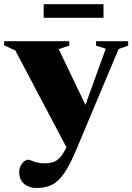

<svg xmlns="http://www.w3.org/2000/svg" viewBox="-34 -662 644 934"><path d="M394 -126 304.5 83.5 40.5 -416.5 -14 -441.5V-461.5H303V-440L251.5 -423ZM144 252.5Q107 252.5 83.2 232.2Q59.5 212 59.5 176Q59.5 157 66.8 143.5Q74 130 84 122.5Q94 115 102.5 115Q108.5 115 118.8 119.2Q129 123.5 144.5 128Q160 132.5 182 132.5Q205.5 132.5 223 127Q240.5 121.5 254.8 107.2Q269 93 283.5 65.5L328 -21.5L367 -111.5L480.5 -425L433 -440V-461.5H589.5V-440L543 -423.5L337 66.5Q305.5 142 277.2 182.2Q249 222.5 217.8 237.5Q186.5 252.5 144 252.5ZM178.5 -575.5V-641.5H469.5V-575.5Z"/></svg>

Font: Newsreader 36pt ExtraBold
Style: Regular
Weight: 800
Designer: Hugues Gentile
Foundry: Production Type
Version: Version 1.003